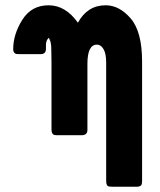

<svg xmlns="http://www.w3.org/2000/svg" viewBox="-20 -500 605 727"><path d="M30 -314Q30 -370 64.5 -425Q99 -480 164 -480Q228 -480 275 -414Q311 -480 380 -480Q432 -480 475 -430Q518 -380 518 -267V186Q518 197 514.5 201.5Q511 206 500 207H408Q398 207 392.5 206Q387 205 385 200.5Q383 196 382.5 193Q382 190 382 179V-264Q382 -297 372 -314Q362 -331 347 -331Q311 -331 311 -258V-8Q311 11 291 12H198Q190 12 185.5 11Q181 10 178 5Q175 0 175 -10V-261Q175 -283 174.5 -297.5Q174 -312 174 -320Q174 -328 172.5 -335Q171 -342 171 -343Q171 -344 168 -350Q165 -356 165 -357Q154 -348 154 -329V-315Q154 -295 134 -295H55Q46 -295 42 -295.5Q38 -296 34 -300.5Q30 -305 30 -314Z"/></svg>

Font: CMU Sans Serif
Style: Bold
Weight: 700
Version: Version 0.7.0